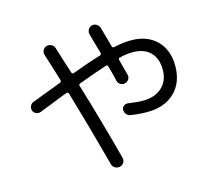

<svg xmlns="http://www.w3.org/2000/svg" viewBox="-116 -923 1232 1117"><g transform="rotate(-15 500.0 -364.0)"><path d="M109.4 -373Q95.7 -368.2 82 -374Q68.4 -379.9 63.5 -392.6Q58.6 -406.2 64 -419.9Q69.3 -433.6 82 -439.5Q182.6 -478.5 261.7 -507.8Q272.5 -511.7 268.6 -523.4Q223.6 -670.9 217.8 -686.5Q212.9 -701.2 219.7 -715.8Q226.6 -730.5 242.2 -734.4Q256.8 -739.3 271.5 -731.4Q286.1 -723.6 290 -709Q324.2 -602.5 340.8 -548.8Q344.7 -538.1 355.5 -542Q454.1 -579.1 527.3 -600.6Q538.1 -604.5 535.2 -615.2Q529.3 -634.8 518.1 -674.8Q506.8 -714.8 501 -735.4Q497.1 -750 504.4 -763.7Q511.7 -777.3 527.3 -782.2Q542 -786.1 555.7 -777.8Q569.3 -769.5 574.2 -754.9L607.4 -634.8Q610.4 -625 621.1 -627Q677.7 -639.6 725.6 -639.6Q821.3 -639.6 878.4 -583Q935.5 -526.4 935.5 -429.7Q935.5 -329.1 874.5 -270.5Q813.5 -211.9 709 -211.9Q659.2 -211.9 606.4 -220.7Q592.8 -223.6 584 -235.8Q575.2 -248 576.2 -262.7Q577.1 -276.4 588.9 -284.2Q600.6 -292 615.2 -290Q665 -282.2 702.1 -282.2Q774.4 -282.2 816.9 -321.3Q859.4 -360.4 859.4 -426.8Q859.4 -495.1 821.8 -532.7Q784.2 -570.3 715.8 -570.3Q677.7 -570.3 636.7 -559.6Q627 -557.6 628.9 -546.9Q633.8 -528.3 643.1 -493.2Q652.3 -458 654.3 -451.2Q658.2 -436.5 649.9 -423.8Q641.6 -411.1 627 -407.2Q613.3 -403.3 600.1 -410.6Q586.9 -418 583 -431.6Q581.1 -440.4 572.8 -474.1Q564.5 -507.8 558.6 -527.3Q554.7 -538.1 544.9 -534.2Q473.6 -510.7 376 -474.6Q364.3 -470.7 368.2 -460Q436.5 -235.4 501 7.8Q504.9 22.5 497.1 36.1Q489.3 49.8 473.1 53.7Q457 57.6 443.4 49.8Q429.7 42 425.8 27.3Q355.5 -235.4 296.9 -432.6Q293 -443.4 283.2 -440.4Q259.8 -432.6 232.4 -421.4Q205.1 -410.2 168.9 -396Q132.8 -381.8 109.4 -373Z"/></g></svg>

Font: Rounded-X Mgen+ 1mn regular
Style: Regular
Weight: 400
Designer: [Source Han Sans]
Ryoko NISHIZUKA  (kana & ideographs); Paul D. Hunt (Latin, Greek & Cyrillic); Wenlong ZHANG  (bopomofo
Version: Version 1.059.20150602